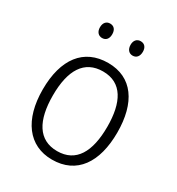

<svg xmlns="http://www.w3.org/2000/svg" viewBox="-173 -826 875 947"><g transform="rotate(30 264.5 -352.5)"><path d="M143 -674C143 -649 157 -633 178 -633C200 -633 213 -648 213 -674C213 -700 200 -715 178 -715C157 -715 143 -700 143 -674ZM317 -675C317 -649 331 -633 352 -633C374 -633 387 -649 387 -675C387 -700 374 -715 352 -715C331 -715 317 -700 317 -675ZM477 -267C477 -436 405 -542 267 -542C129 -542 52 -441 52 -267C52 -96 130 10 264 10C404 10 477 -96 477 -267ZM110 -267C110 -411 160 -493 266 -493C375 -493 420 -404 420 -267C420 -124 372 -39 265 -39C158 -39 110 -125 110 -267Z"/></g></svg>

Font: Noto Sans Khmer SemiCondensed Light
Style: Regular
Weight: 300
Width: 4
Designer: Danh Hong and the Monotype Design Team
Foundry: Monotype Imaging Inc.
Version: Version 2.004